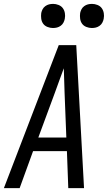

<svg xmlns="http://www.w3.org/2000/svg" viewBox="-32 -967 555 987"><path d="M-12 0 270 -735H360L400 0H319L312 -190H138L69 0ZM309 -260 300 -490Q299 -522 298 -553.5Q297 -585 296 -616Q285 -585 273 -553.5Q261 -522 250 -490L165 -260ZM440 -823Q426 -823 412 -828.5Q398 -834 390 -845Q382 -856 380 -870.5Q378 -885 380 -900Q382 -910 387 -919.5Q392 -929 401 -935.5Q410 -942 420 -944.5Q430 -947 441 -947Q455 -947 469 -941.5Q483 -936 491 -925Q499 -914 501.5 -899.5Q504 -885 501 -870Q499 -860 494 -850.5Q489 -841 480 -834.5Q471 -828 461 -825.5Q451 -823 440 -823ZM240 -823Q226 -823 212 -828.5Q198 -834 190 -845Q182 -856 180 -870.5Q178 -885 180 -900Q182 -910 187 -919.5Q192 -929 201 -935.5Q210 -942 220 -944.5Q230 -947 241 -947Q255 -947 269 -941.5Q283 -936 291 -925Q299 -914 301.5 -899.5Q304 -885 301 -870Q299 -860 294 -850.5Q289 -841 280 -834.5Q271 -828 261 -825.5Q251 -823 240 -823Z"/></svg>

Font: Iosevka Oblique
Style: Regular
Weight: 400
Italic angle: -9°
Monospace: yes
Designer: Belleve Invis
Foundry: Belleve Invis
Version: Version 32.5.0; ttfautohint (v1.8.4)